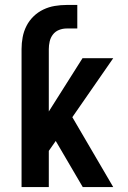

<svg xmlns="http://www.w3.org/2000/svg" viewBox="-20 -755 515 775"><path d="M67 0V-557Q67 -581 71.5 -605Q76 -629 87 -650.5Q98 -672 115.5 -689Q133 -706 155 -716.5Q177 -727 201 -731Q225 -735 249 -735H292V-640H249Q233 -640 218 -634Q203 -628 193.5 -615.5Q184 -603 180.5 -587.5Q177 -572 177 -557V-305L313 -520H437L272 -282L437 0H314L205 -186L177 -146V0Z"/></svg>

Font: Iosevka QP
Style: Bold
Weight: 700
Designer: Belleve Invis
Foundry: Belleve Invis
Version: Version 20.0.0; ttfautohint (v1.8.4)